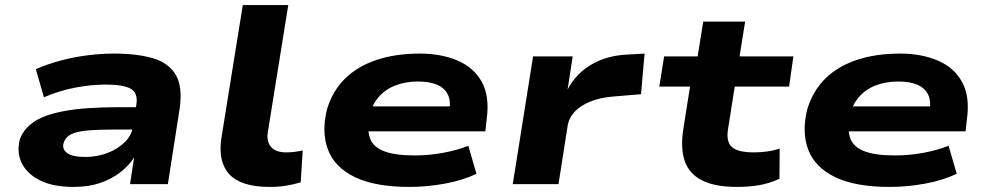

<svg xmlns="http://www.w3.org/2000/svg" viewBox="-20 -725 3877 756"><path d="M270 11Q189 11 138 -14.5Q87 -40 66 -82Q45 -124 58 -176Q72 -216 112.5 -244.5Q153 -273 234.5 -288Q316 -303 450 -303H544L531 -215H435Q366 -215 323 -211Q280 -207 258.5 -195.5Q237 -184 231 -163Q223 -139 243.5 -123Q264 -107 317 -107Q361 -107 401.5 -122Q442 -137 470 -164Q498 -191 503 -225L517 -314Q524 -360 494 -376Q464 -392 396 -392Q341 -392 278.5 -380.5Q216 -369 153 -342L121 -453Q171 -474 222.5 -487.5Q274 -501 326.5 -507.5Q379 -514 428 -514Q520 -514 582.5 -495.5Q645 -477 672.5 -429.5Q700 -382 687 -295L641 0H492L508 -104V-105Q487 -72 453 -46Q419 -20 374 -4.5Q329 11 270 11Z M1042 11Q929 11 883 -39Q837 -89 852 -183L936 -705H1115L1034 -201Q1031 -179 1038 -161.5Q1045 -144 1062 -134.5Q1079 -125 1107 -125Q1125 -125 1143 -127.5Q1161 -130 1172 -133L1164 -7Q1133 2 1104.5 6.5Q1076 11 1042 11Z M1592 11Q1457 11 1377.5 -27.5Q1298 -66 1271.5 -135.5Q1245 -205 1268 -296Q1290 -368 1339 -416Q1388 -464 1462.5 -489Q1537 -514 1634 -514Q1716 -514 1780.5 -487Q1845 -460 1877 -402.5Q1909 -345 1896 -253L1891 -208H1398L1412 -306H1774L1749 -283Q1756 -328 1743 -353.5Q1730 -379 1700.5 -391.5Q1671 -404 1626 -404Q1576 -404 1535.5 -388Q1495 -372 1468.5 -340Q1442 -308 1433 -259L1434 -262Q1425 -212 1437.5 -179Q1450 -146 1492.5 -129.5Q1535 -113 1613 -113Q1670 -113 1726 -123.5Q1782 -134 1824 -151L1856 -41Q1803 -15 1732 -2Q1661 11 1592 11Z M1999 0 2079 -503H2235L2215 -373Q2248 -435 2308 -470.5Q2368 -506 2448 -510L2518 -514L2504 -354L2395 -345Q2344 -341 2305.5 -325.5Q2267 -310 2244.5 -287Q2222 -264 2216 -235L2179 0Z M2881 11Q2797 11 2746 -14Q2695 -39 2677 -88.5Q2659 -138 2670 -213L2697 -384H2576L2595 -503H2727L2749 -640H2914L2892 -503H3104L3087 -384H2873L2847 -219Q2838 -168 2861.5 -146.5Q2885 -125 2948 -125Q2974 -125 3000 -128.5Q3026 -132 3050 -140L3049 -21Q3010 -3 2970 4Q2930 11 2881 11Z M3483 11Q3348 11 3268.5 -27.5Q3189 -66 3162.5 -135.5Q3136 -205 3159 -296Q3181 -368 3230 -416Q3279 -464 3353.5 -489Q3428 -514 3525 -514Q3607 -514 3671.5 -487Q3736 -460 3768 -402.5Q3800 -345 3787 -253L3782 -208H3289L3303 -306H3665L3640 -283Q3647 -328 3634 -353.5Q3621 -379 3591.5 -391.5Q3562 -404 3517 -404Q3467 -404 3426.5 -388Q3386 -372 3359.5 -340Q3333 -308 3324 -259L3325 -262Q3316 -212 3328.5 -179Q3341 -146 3383.5 -129.5Q3426 -113 3504 -113Q3561 -113 3617 -123.5Q3673 -134 3715 -151L3747 -41Q3694 -15 3623 -2Q3552 11 3483 11Z"/></svg>

Font: Nunito Sans 7pt Expanded ExtraBold
Style: Italic
Weight: 800
Width: 7
Italic angle: -9°
Designer: Vernon Adams
Foundry: Vernon Adams
Version: Version 3.101;gftools[0.9.27]